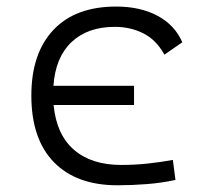

<svg xmlns="http://www.w3.org/2000/svg" viewBox="-20 -547 626 577"><path d="M333 9.8Q209.5 9.8 141.8 -59.8Q74.2 -129.4 74.2 -259.8Q74.2 -386.7 140.4 -457Q206.5 -527.3 329.1 -527.3Q401.9 -527.3 453.9 -499.3Q505.9 -471.2 527.8 -419.9L474.1 -382.8Q449.2 -427.7 410.4 -447Q371.6 -466.3 325.2 -466.3Q243.2 -466.3 194.8 -420.4Q146.5 -374.5 140.6 -289.1H382.8V-231.4H141.1Q149.4 -143.1 201.9 -97.2Q254.4 -51.3 344.7 -51.3Q384.3 -51.3 423.3 -55.4Q462.4 -59.6 499.5 -66.4L507.3 -6.3Q465.3 2.9 420.7 6.3Q376 9.8 333 9.8Z"/></svg>

Font: CaskaydiaMono NF Light
Style: Regular
Weight: 300
Designer: Aaron Bell
Foundry: Saja Typeworks
Version: Version 2111.001; ttfautohint (v1.8.4);Nerd Fonts 3.1.1